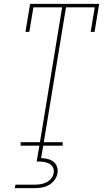

<svg xmlns="http://www.w3.org/2000/svg" viewBox="-20 -755 540 995"><path d="M87 0V-18H187L302 -717H153L132 -590H112L136 -735H494L470 -590H450L471 -717H322L207 -18H305V0ZM57 220 60 202H160Q175 202 190.5 199.5Q206 197 220.5 190Q235 183 245.5 170Q256 157 258 142Q261 127 255 114Q249 101 236.5 94Q224 87 209.5 84.5Q195 82 180 82H170L184 0H204L193 64Q210 65 227 69Q244 73 256.5 82.5Q269 92 275 108.5Q281 125 278 142Q275 161 262.5 178Q250 195 232 204.5Q214 214 195 217Q176 220 157 220Z"/></svg>

Font: Iosevka Curly Slab Thin
Style: Italic
Weight: 100
Italic angle: -9°
Monospace: yes
Designer: Belleve Invis
Foundry: Belleve Invis
Version: Version 22.1.2; ttfautohint (v1.8.4)